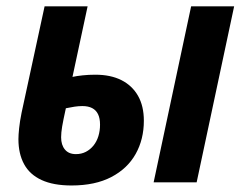

<svg xmlns="http://www.w3.org/2000/svg" viewBox="-20 -565 751 595"><path d="M201.7 9.8Q145.5 9.8 108.9 -7.1Q72.3 -23.9 54.7 -56.2Q37.1 -88.4 37.1 -133.8Q37.1 -147 39.3 -168Q41.5 -189 46.9 -215.8L118.2 -545.4H251.5L204.6 -326.7Q217.8 -329.6 236.1 -331.5Q254.4 -333.5 275.4 -333.5Q322.8 -333.5 356.2 -316.7Q389.6 -299.8 407.7 -268.1Q425.8 -236.3 425.8 -190.9Q425.8 -133.3 400.4 -87.9Q375 -42.5 325 -16.4Q274.9 9.8 201.7 9.8ZM215.3 -87.4Q232.4 -87.4 246.1 -94.5Q259.8 -101.6 269.8 -114Q279.8 -126.5 284.9 -143.1Q290 -159.7 290 -178.7Q290 -198.2 283.9 -210.9Q277.8 -223.6 265.6 -230Q253.4 -236.3 235.4 -236.3Q223.6 -236.3 210.9 -234.4Q198.2 -232.4 184.1 -229.5Q175.8 -191.9 172.6 -172.9Q169.4 -153.8 169.4 -139.6Q169.4 -115.7 181.2 -101.6Q192.9 -87.4 215.3 -87.4ZM456.1 0 572.3 -545.4H705.6L589.4 0Z"/></svg>

Font: Open Sans SemiCondensed
Style: Bold Italic
Weight: 700
Width: 4
Italic angle: -12°
Designer: Monotype Design Team
Foundry: Monotype Imaging Inc.
Version: Version 3.003